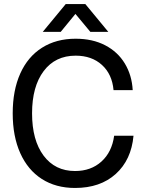

<svg xmlns="http://www.w3.org/2000/svg" viewBox="-20 -918 729 952"><path d="M638 -471H543Q536 -550 485.5 -596Q435 -642 355 -642Q254 -642 196.5 -565.5Q139 -489 139 -356Q139 -223 196 -146.5Q253 -70 352 -70Q431 -70 483 -117Q535 -164 546 -245H642Q631 -125 554 -55.5Q477 14 352 14Q257 14 187.5 -30.5Q118 -75 80.5 -158.5Q43 -242 43 -356Q43 -470 80.5 -553.5Q118 -637 188.5 -681.5Q259 -726 355 -726Q439 -726 501.5 -693.5Q564 -661 599 -603Q634 -545 638 -471ZM403 -898 517 -760H428L354 -849L281 -760H192L306 -898Z"/></svg>

Font: CST
Style: Regular
Weight: 400
Version: Version 1.00